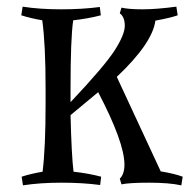

<svg xmlns="http://www.w3.org/2000/svg" viewBox="-20 -549 569 577"><path d="M192 -283V-242Q294 -350 324.5 -397.5Q355 -445 355 -471.5Q355 -498 340 -509L345 -526Q367 -521 408.5 -521Q450 -521 510 -529L514 -503Q491 -495 447 -487Q438 -419 331 -318L463 -34Q505 -27 529 -18L525 8Q488 0 428.5 0Q369 0 345 5L340 -12Q354 -26 354 -54Q354 -121 275 -272Q255 -255 192 -203Q195 -81 201 -33Q246 -28 284 -18L281 7Q229 0 164.5 0Q100 0 49 8L45 -18Q73 -27 108 -33Q117 -105 117 -237V-284Q117 -416 107 -488Q72 -494 44 -503L48 -529Q99 -521 163.5 -521Q228 -521 280 -528L283 -503Q245 -493 200 -488Q192 -434 192 -283Z"/></svg>

Font: Almendra SC
Style: Regular
Weight: 400
Designer: Ana Sanfelippo
Foundry: Ana Sanfelippo
Version: Version 1.002